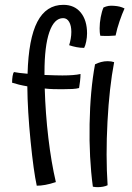

<svg xmlns="http://www.w3.org/2000/svg" viewBox="-20 -747 546 794"><path d="M451 -723Q465 -722 475 -719.5Q485 -717 495 -712Q485 -690 474.5 -659.5Q464 -629 458 -600Q448 -599 432 -598.5Q416 -598 395 -599Q393 -607 392.5 -614.5Q392 -622 392 -630Q392 -652 396.5 -676Q401 -700 408 -716Q419 -721 428.5 -722.5Q438 -724 451 -723ZM373 -481Q385 -487 398 -490.5Q411 -494 425 -494Q433 -494 439.5 -493Q446 -492 452 -490Q432 -385 424.5 -243.5Q417 -102 425 19Q417 23 406 25Q395 27 384 27Q379 27 374 26.5Q369 26 364 25Q348 -94 350.5 -234Q353 -374 373 -481ZM165 -381Q168 -278 180 -176.5Q192 -75 211 6Q187 14 167.5 17.5Q148 21 132 21Q119 -38 106.5 -163Q94 -288 93 -390Q75 -393 58.5 -397Q42 -401 30 -405Q30 -419 32 -432Q34 -445 38 -449Q48 -447 60 -445.5Q72 -444 94 -442Q98 -587 134.5 -657Q171 -727 242 -727Q288 -727 314 -695Q340 -663 340 -609Q340 -593 336.5 -575.5Q333 -558 328 -549Q312 -549 296.5 -552Q281 -555 266 -560Q270 -573 272.5 -587Q275 -601 275 -615Q275 -641 266 -656.5Q257 -672 241 -672Q204 -672 184 -614Q164 -556 164 -448Q164 -445 164 -442.5Q164 -440 164 -437Q192 -436 208 -435.5Q224 -435 238 -435Q262 -435 281 -436.5Q300 -438 313 -441Q313 -428 311 -411Q309 -394 307 -383Q297 -380 279.5 -379Q262 -378 236 -378Q218 -378 200 -378.5Q182 -379 165 -381Z"/></svg>

Font: Atma
Style: Regular
Weight: 400
Designer: Gregori Vincens, Jeremie Hornus, Riccardo Olocco, Yoann Minet.
Foundry: black foundry
Version: Version 1.102;PS 1.100;hotconv 1.0.86;makeotf.lib2.5.63406